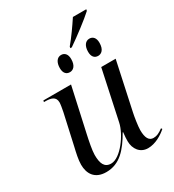

<svg xmlns="http://www.w3.org/2000/svg" viewBox="-207 -990 1016 1118"><g transform="rotate(-30 300.5 -430.5)"><path d="M357 -731 355 -721H365C425 -762 509 -826 547 -861L549 -871H459C428 -824 393 -774 357 -731ZM284 -601C305 -601 328 -617 328 -664C328 -698 311 -714 288 -714C261 -714 244 -689 244 -651C244 -617 260 -601 284 -601ZM474 -601C495 -601 518 -617 518 -664C518 -698 501 -714 478 -714C451 -714 434 -689 434 -651C434 -617 450 -601 474 -601ZM457 10C507 10 555 -20 584 -46L579 -53C553 -34 536 -26 514 -26C484 -26 469 -52 469 -104C469 -131 479 -193 484 -215L553 -536H456L385 -204C370 -132 290 -20 226 -20C180 -20 167 -56 167 -112C167 -141 179 -201 187 -237L253 -536H67L65 -526H73C111 -526 143 -519 143 -479C143 -468 138 -438 134 -419L88 -212C80 -178 70 -135 70 -102C70 -43 98 9 177 9C269 9 323 -56 374 -144H377C374 -122 373 -100 373 -85C373 -33 404 10 457 10Z"/></g></svg>

Font: Noto Serif Display
Style: Italic
Weight: 400
Italic angle: -12°
Designer: Monotype Design Team
Foundry: Monotype Imaging Inc.
Version: Version 2.009